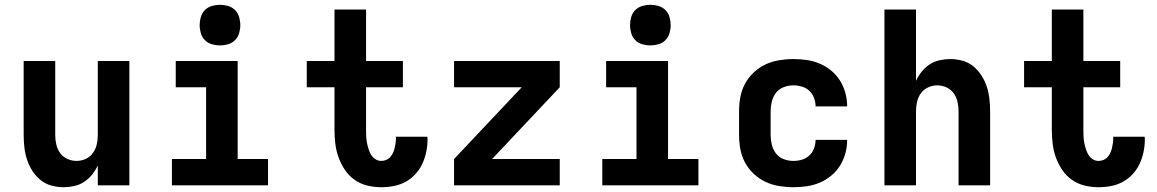

<svg xmlns="http://www.w3.org/2000/svg" viewBox="-20 -775 4840 803"><path d="M246 8Q220 8 194.5 1Q169 -6 149 -22.5Q129 -39 115 -61Q101 -83 93 -107.5Q85 -132 82 -158Q79 -184 79 -210V-520H211V-210Q211 -190 215.5 -170.5Q220 -151 231.5 -135Q243 -119 261.5 -110.5Q280 -102 300 -102Q320 -102 338.5 -110.5Q357 -119 368.5 -135Q380 -151 384.5 -170.5Q389 -190 389 -210V-520H521V0H389V-83Q379 -62 365 -44.5Q351 -27 332 -14.5Q313 -2 290.5 3Q268 8 246 8Z M699 0V-110H842V-410H715V-520H974V-110H1101V0ZM900 -585Q883 -585 866 -590Q849 -595 837 -607Q825 -619 820 -636Q815 -653 815 -670Q815 -687 820 -704Q825 -721 837 -733Q849 -745 866 -750Q883 -755 900 -755Q917 -755 934 -750Q951 -745 963 -733Q975 -721 980 -704Q985 -687 985 -670Q985 -653 980 -636Q975 -619 963 -607Q951 -595 934 -590Q917 -585 900 -585Z M1574 8Q1545 8 1516 1Q1487 -6 1463 -23Q1439 -40 1422.5 -64.5Q1406 -89 1396 -116.5Q1386 -144 1382.5 -173.5Q1379 -203 1379 -232V-410H1263V-520H1379V-735H1511V-520H1665V-410H1511V-232Q1511 -219 1511.5 -205.5Q1512 -192 1514.5 -179Q1517 -166 1521 -153Q1525 -140 1531.5 -128.5Q1538 -117 1549.5 -109.5Q1561 -102 1574 -102Q1585 -102 1595 -106Q1605 -110 1612 -118Q1619 -126 1623.5 -135.5Q1628 -145 1630.5 -155.5Q1633 -166 1634.5 -176.5Q1636 -187 1636 -197Q1636 -199 1635.5 -200Q1635 -201 1635 -203H1767Q1768 -200 1768 -197Q1768 -194 1768 -191Q1768 -165 1762.5 -139Q1757 -113 1746 -89.5Q1735 -66 1717 -46.5Q1699 -27 1676 -14.5Q1653 -2 1627 3Q1601 8 1574 8Z M1879 0V-110L2162 -410H1879V-520H2321V-410L2038 -110H2321V0Z M2499 0V-110H2642V-410H2515V-520H2774V-110H2901V0ZM2700 -585Q2683 -585 2666 -590Q2649 -595 2637 -607Q2625 -619 2620 -636Q2615 -653 2615 -670Q2615 -687 2620 -704Q2625 -721 2637 -733Q2649 -745 2666 -750Q2683 -755 2700 -755Q2717 -755 2734 -750Q2751 -745 2763 -733Q2775 -721 2780 -704Q2785 -687 2785 -670Q2785 -653 2780 -636Q2775 -619 2763 -607Q2751 -595 2734 -590Q2717 -585 2700 -585Z M3298 8Q3268 8 3238 3Q3208 -2 3181.5 -14.5Q3155 -27 3132.5 -48Q3110 -69 3096 -95Q3082 -121 3076.5 -150.5Q3071 -180 3071 -210V-310Q3071 -340 3076.5 -369.5Q3082 -399 3096 -425Q3110 -451 3132.5 -472Q3155 -493 3181.5 -505.5Q3208 -518 3238 -523Q3268 -528 3298 -528Q3326 -528 3354 -524Q3382 -520 3408 -509Q3434 -498 3456 -480Q3478 -462 3493 -438Q3508 -414 3515.5 -386.5Q3523 -359 3523 -331Q3523 -330 3523 -330Q3523 -330 3523 -330H3391Q3391 -330 3391 -330Q3391 -330 3391 -330Q3391 -348 3384.5 -365.5Q3378 -383 3364.5 -395.5Q3351 -408 3333.5 -413Q3316 -418 3298 -418Q3277 -418 3257.5 -410.5Q3238 -403 3225.5 -387Q3213 -371 3208 -350.5Q3203 -330 3203 -310V-210Q3203 -190 3208 -169.5Q3213 -149 3225.5 -133Q3238 -117 3257.5 -109.5Q3277 -102 3298 -102Q3316 -102 3333.5 -107Q3351 -112 3364.5 -124.5Q3378 -137 3384.5 -154.5Q3391 -172 3391 -190Q3391 -190 3391 -190Q3391 -190 3391 -190H3523Q3523 -190 3523 -190Q3523 -190 3523 -189Q3523 -161 3515.5 -133.5Q3508 -106 3493 -82Q3478 -58 3456 -40Q3434 -22 3408 -11Q3382 0 3354 4Q3326 8 3298 8Z M3679 0V-735H3811V-437Q3821 -458 3835 -475.5Q3849 -493 3868 -505.5Q3887 -518 3909.5 -523Q3932 -528 3954 -528Q3980 -528 4005.5 -521Q4031 -514 4051 -497.5Q4071 -481 4085 -459Q4099 -437 4107 -412.5Q4115 -388 4118 -362Q4121 -336 4121 -310V0H3989V-310Q3989 -330 3984.5 -349.5Q3980 -369 3968.5 -385Q3957 -401 3938.5 -409.5Q3920 -418 3900 -418Q3880 -418 3861.5 -409.5Q3843 -401 3831.5 -385Q3820 -369 3815.5 -349.5Q3811 -330 3811 -310V0Z M4574 8Q4545 8 4516 1Q4487 -6 4463 -23Q4439 -40 4422.5 -64.5Q4406 -89 4396 -116.5Q4386 -144 4382.5 -173.5Q4379 -203 4379 -232V-410H4263V-520H4379V-735H4511V-520H4665V-410H4511V-232Q4511 -219 4511.5 -205.5Q4512 -192 4514.5 -179Q4517 -166 4521 -153Q4525 -140 4531.5 -128.5Q4538 -117 4549.5 -109.5Q4561 -102 4574 -102Q4585 -102 4595 -106Q4605 -110 4612 -118Q4619 -126 4623.5 -135.5Q4628 -145 4630.5 -155.5Q4633 -166 4634.5 -176.5Q4636 -187 4636 -197Q4636 -199 4635.5 -200Q4635 -201 4635 -203H4767Q4768 -200 4768 -197Q4768 -194 4768 -191Q4768 -165 4762.5 -139Q4757 -113 4746 -89.5Q4735 -66 4717 -46.5Q4699 -27 4676 -14.5Q4653 -2 4627 3Q4601 8 4574 8Z"/></svg>

Font: Iosevka Custom XBdEx
Style: Regular
Weight: 800
Width: 7
Monospace: yes
Designer: Belleve Invis
Foundry: Belleve Invis
Version: Version 11.2.4; ttfautohint (v1.8.4)